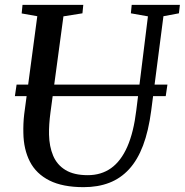

<svg xmlns="http://www.w3.org/2000/svg" viewBox="-20 -763 763 793"><path d="M655 -696 604.5 -306Q593.5 -222 570.8 -162Q548 -102 513 -64Q478 -26 431.2 -8Q384.5 10 325.5 10Q239 10 184.2 -17.5Q129.5 -45 103.5 -95.5Q77.5 -146 76.5 -214Q76 -232 76.8 -251.5Q77.5 -271 80 -291.5L134 -696L69.5 -707.5L73 -743H324L320.5 -708L242 -695.5L188.5 -299Q185 -273 183.5 -250Q182 -227 182.5 -207Q183.5 -158 199.5 -120Q215.5 -82 250.5 -60.8Q285.5 -39.5 342.5 -39.5Q398 -39.5 438.8 -68.5Q479.5 -97.5 505.8 -157Q532 -216.5 543 -308L591 -695.5L520.5 -708L524 -743H723L719 -708ZM671.5 -413.5 664.5 -366H41.5L48.5 -413.5Z"/></svg>

Font: Merriweather 60pt
Style: Italic
Weight: 400
Italic angle: -7.8°
Version: Version 2.101